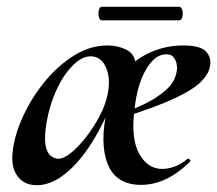

<svg xmlns="http://www.w3.org/2000/svg" viewBox="-20 -533 640 566"><path d="M88 13Q51 13 31 -14.5Q11 -42 18 -91Q24 -139 49 -192.5Q74 -246 112.5 -293Q151 -340 198.5 -369.5Q246 -399 297 -399Q326 -399 350.5 -387.5Q375 -376 379 -350Q364 -324 347.5 -298Q331 -272 316 -246Q288 -172 251 -113Q214 -54 172 -20.5Q130 13 88 13ZM152 -65Q168 -65 190 -83Q212 -101 234.5 -130Q257 -159 274 -191.5Q291 -224 297 -254Q307 -301 292.5 -334Q278 -367 247 -367Q222 -367 195.5 -341Q169 -315 148 -271Q127 -227 117 -171Q110 -126 114.5 -103.5Q119 -81 130.5 -73Q142 -65 152 -65ZM396 12Q322 12 297.5 -49.5Q273 -111 296 -211L331 -305Q368 -352 416.5 -375.5Q465 -399 520 -399Q570 -399 587 -381.5Q604 -364 599 -338Q596 -316 573 -292.5Q550 -269 494.5 -243Q439 -217 337 -185L338 -196Q369 -209 405 -226Q441 -243 468.5 -267Q496 -291 501 -323Q503 -334 500.5 -345.5Q498 -357 491 -365Q484 -373 470 -373Q437 -373 411 -329Q385 -285 377 -215Q365 -126 390 -80.5Q415 -35 458 -35Q476 -35 495 -42Q514 -49 532 -64Q535 -67 539 -63Q543 -59 540 -56Q501 -19 466 -3.5Q431 12 396 12ZM280 -473Q274 -473 271.5 -483Q269 -493 271.5 -503Q274 -513 280 -513H508Q515 -513 517.5 -503Q520 -493 517.5 -483Q515 -473 508 -473Z"/></svg>

Font: Cormorant Infant Light
Style: Italic
Weight: 300
Italic angle: -10°
Designer: Christian Thalmann (Catharsis Fonts)
Foundry: Catharsis Fonts
Version: Version 4.001